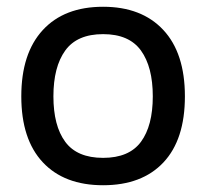

<svg xmlns="http://www.w3.org/2000/svg" viewBox="-20 -538 610 568"><path d="M285 10Q170 10 106.5 -58Q43 -126 43 -253Q43 -380 106.5 -449Q170 -518 285 -518Q399 -518 463 -449.5Q527 -381 527 -253Q527 -125 463.5 -57.5Q400 10 285 10ZM285 -71Q362 -71 397 -118.5Q432 -166 432 -253Q432 -340 397 -388.5Q362 -437 285 -437Q208 -437 173 -388.5Q138 -340 138 -253Q138 -166 173 -118.5Q208 -71 285 -71Z"/></svg>

Font: 42dot Sans Medium
Style: Regular
Weight: 500
Designer: 42dot
Version: Version 1.000